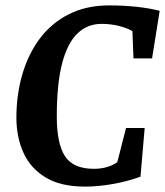

<svg xmlns="http://www.w3.org/2000/svg" viewBox="-20 -680 611 711"><path d="M294.1 11Q204.9 11 148.9 -22.9Q92.9 -56.7 66.8 -114.6Q40.7 -172.5 40.7 -244Q40.7 -329.5 62.8 -405.1Q85 -480.7 128 -537.9Q171 -595.1 235.4 -627.5Q299.8 -660 384.1 -660Q436.9 -660 485.2 -654.9Q533.4 -649.7 571.3 -640L543.2 -463.8H474.4L470.3 -565.1Q446.1 -578 417.1 -584.8Q388.1 -591.6 356 -591.6Q304 -591.6 267.1 -556.4Q230.1 -521.3 210.2 -445.8Q190.3 -370.3 190.3 -248.4Q190.3 -149 220.4 -101.9Q250.6 -54.9 327.5 -54.9Q354.5 -54.9 376.8 -61.5Q399.1 -68.1 414.4 -79.6L446.7 -206H515.8L500.2 -25.7Q452.4 -8.4 398.4 1.3Q344.3 11 294.1 11Z"/></svg>

Font: Faustina Light
Style: Italic
Weight: 300
Italic angle: -8°
Designer: Alfonso Garcia
Foundry: http://www.omnibus-type.com
Version: Version 1.200